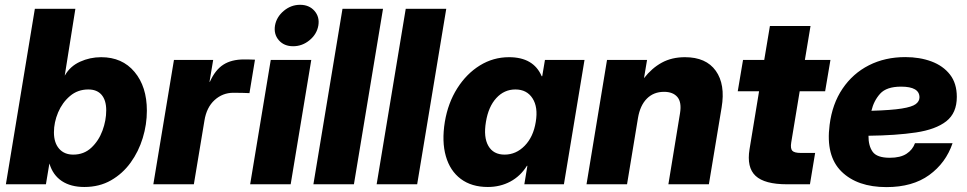

<svg xmlns="http://www.w3.org/2000/svg" viewBox="-20 -764 4007 796"><path d="M329.6 11.2Q273.4 11.2 236.3 -13.4Q199.2 -38.1 185.1 -85.4H184.6L170.4 0H4.4L124.5 -727.5H292.5L248.5 -451.2H249Q270.5 -489.3 311.8 -508.1Q353 -526.9 399.4 -526.9Q486.8 -526.9 537.8 -465.8Q588.9 -404.8 588.9 -305.2Q588.9 -248 571.8 -191.9Q554.7 -135.7 521.5 -89.8Q488.3 -43.9 440.2 -16.4Q392.1 11.2 329.6 11.2ZM283.7 -123Q328.1 -123 358.6 -151.6Q389.2 -180.2 404.8 -222.4Q420.4 -264.6 420.4 -306.6Q420.4 -348.1 401.4 -370.6Q382.3 -393.1 346.2 -393.1Q302.2 -393.1 270.3 -366Q238.3 -338.9 220.9 -297.9Q203.6 -256.8 203.6 -215.3Q203.6 -172.4 224.9 -147.7Q246.1 -123 283.7 -123Z M615.7 0 701.2 -515.6H863.8L848.6 -424.8H850.1Q872.1 -474.1 905.8 -495.8Q939.5 -517.6 991.7 -517.6Q1004.9 -517.6 1015.9 -517.3Q1026.9 -517.1 1037.1 -516.6L1014.2 -377.9Q1005.4 -378.4 985.8 -378.9Q966.3 -379.4 947.8 -379.4Q902.8 -379.4 869.6 -349.1Q836.4 -318.8 827.6 -264.2L783.7 0Z M1017.1 0 1102.5 -515.6H1270.5L1185.1 0ZM1195.3 -572.3Q1157.7 -572.3 1136 -597.2Q1114.3 -622.1 1120.1 -658.2Q1126.5 -693.8 1156.5 -719Q1186.5 -744.1 1224.1 -744.1Q1261.7 -744.1 1283.7 -719Q1305.7 -693.8 1299.8 -658.2Q1293.5 -622.1 1263.2 -597.2Q1232.9 -572.3 1195.3 -572.3Z M1567.9 -727.5 1447.3 0H1279.3L1399.9 -727.5Z M1830.1 -727.5 1709.5 0H1541.5L1662.1 -727.5Z M2002.4 11.2Q1935.1 11.2 1890.4 -22.2Q1845.7 -55.7 1828.4 -116.5Q1811 -177.2 1824.2 -258.8Q1837.4 -337.4 1875.7 -397.9Q1914.1 -458.5 1969.5 -492.7Q2024.9 -526.9 2090.3 -526.9Q2191.9 -526.9 2225.6 -448.2H2228L2239.3 -515.6H2403.3L2317.9 0H2153.8L2166.5 -76.7H2164.6Q2137.7 -33.7 2095.7 -11.2Q2053.7 11.2 2002.4 11.2ZM2071.8 -123Q2119.6 -123 2155.5 -159.9Q2191.4 -196.8 2201.2 -258.8Q2211.4 -319.8 2187.7 -356.4Q2164.1 -393.1 2116.7 -393.1Q2070.3 -393.1 2037.6 -357.4Q2004.9 -321.8 1994.6 -258.8Q1983.9 -195.3 2004.6 -159.2Q2025.4 -123 2071.8 -123Z M2625 -274.9 2579.6 0H2411.6L2496.6 -515.6H2662.6L2649.9 -439.9Q2682.1 -481.4 2723.6 -504.2Q2765.1 -526.9 2819.8 -526.9Q2907.2 -526.9 2947.5 -470.5Q2987.8 -414.1 2971.7 -318.4L2918.9 0H2751L2799.3 -294.9Q2806.6 -340.3 2788.3 -361.8Q2770 -383.3 2732.9 -383.3Q2689.9 -383.3 2661.9 -355.2Q2633.8 -327.1 2625 -274.9Z M3422.9 -515.6 3400.9 -385.7H3295.4L3260.3 -173.3Q3256.3 -148.4 3264.6 -139.2Q3272.9 -129.9 3300.8 -129.9H3359.4L3337.9 0H3242.7Q3149.9 0 3112.5 -34.9Q3075.2 -69.8 3087.4 -145L3127 -385.7H3038.6L3060.5 -515.6H3148.4L3171.9 -656.2H3340.3L3316.9 -515.6Z M3655.3 11.7Q3534.2 11.7 3468.5 -53Q3402.8 -117.7 3419.4 -246.1Q3430.2 -333 3472.9 -396.2Q3515.6 -459.5 3582.5 -493.4Q3649.4 -527.3 3733.4 -527.3Q3793 -527.3 3841.6 -509.3Q3890.1 -491.2 3918.5 -454.8Q3946.8 -418.5 3946.8 -362.3Q3946.8 -295.4 3903.1 -261.2Q3859.4 -227.1 3777.3 -214.8Q3695.3 -202.6 3580.6 -201.2Q3580.1 -159.7 3597.9 -134.8Q3615.7 -109.9 3668.9 -109.9Q3712.9 -109.9 3738.3 -126.5Q3763.7 -143.1 3773.4 -170.4H3929.2Q3901.4 -88.4 3832.3 -38.3Q3763.2 11.7 3655.3 11.7ZM3592.8 -304.7Q3675.3 -307.1 3718.3 -314Q3761.2 -320.8 3776.6 -332.5Q3792 -344.2 3792 -360.4Q3792 -404.8 3715.8 -404.8Q3655.3 -404.8 3628.9 -375.5Q3602.5 -346.2 3592.8 -304.7Z"/></svg>

Font: Inter Display ExtraBold
Style: Italic
Weight: 800
Italic angle: -9.39999°
Designer: Rasmus Andersson
Foundry: rsms
Version: Version 4.000;git-a52131595